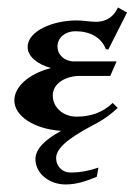

<svg xmlns="http://www.w3.org/2000/svg" viewBox="-20 -348 362 517"><path d="M117.2 -164.8C54.2 -148.4 18.6 -112.5 18.6 -77.6C18.6 -35.2 72.5 -0.5 144.5 4.4C104.2 26.6 75.4 51.5 75.4 80.6C75.4 118.2 111.8 148.7 156.5 148.7C187.7 148.7 213.6 138.9 240.5 128.2L245.1 103.3C220.5 111.6 197.5 116.5 169.2 116.5C148.2 116.5 131.1 100.1 131.1 77.9C131.1 43 188.7 11.2 242.2 -17.3C262.2 -28.1 280.5 -42 296.9 -57.4L283.4 -70.8C256.6 -44.7 223.4 -33.9 186.5 -33.9C149.9 -33.9 122.1 -58.8 122.1 -90.8C122.1 -124.8 158.7 -143.6 194.8 -143.6H276.9L293.9 -182.6H179.4C154.1 -182.6 134.8 -200.2 134.8 -222.7C134.8 -247.6 156.7 -263.9 182.9 -263.9C222.2 -263.9 252.9 -247.6 264.9 -215.8L271.7 -214.6L322 -314.2L297.6 -327.9C283.2 -296.4 258.5 -289.3 238 -289.3C222.7 -289.3 204.8 -293 186.5 -293C122.1 -293 54.4 -264.4 54.4 -221.4C54.4 -196.5 80.1 -175 117.2 -164.8Z"/></svg>

Font: RisaltypS01
Style: Medium
Weight: 500
Italic angle: -9°
Designer: gluk
Foundry: gluk
Version: Version 0.24